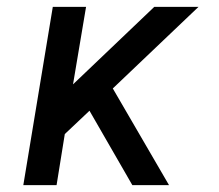

<svg xmlns="http://www.w3.org/2000/svg" viewBox="-20 -540 640 560"><path d="M366 0 241 -217 169 -149 145 0H48L134 -520H231L193 -294L430 -520H559L309 -282L473 0Z"/></svg>

Font: Iosevka Custom Medium
Style: Italic
Weight: 500
Italic angle: -9°
Designer: Belleve Invis
Foundry: Belleve Invis
Version: Version 27.0.1